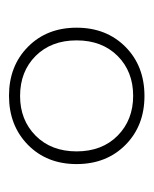

<svg xmlns="http://www.w3.org/2000/svg" viewBox="21 -771 334 416"><g transform="rotate(-90 188.0 -563.0)"><path d="M188.5 -710.5Q253 -710.5 294.5 -669.5Q336 -628.5 336 -564Q336 -499.5 294.5 -458.2Q253 -417 188 -417Q123.5 -417 82 -458.2Q40.5 -499.5 40.5 -564Q40.5 -628.5 82.2 -669.5Q124 -710.5 188.5 -710.5ZM188.5 -441.5Q241 -441.5 274.8 -475.2Q308.5 -509 308.5 -564Q308.5 -619 274.8 -652.8Q241 -686.5 188 -686.5Q136 -686.5 102 -652.8Q68 -619 68 -564Q68 -509 102 -475.2Q136 -441.5 188.5 -441.5Z"/></g></svg>

Font: Newsreader 60pt Light
Style: Regular
Weight: 300
Designer: Hugues Gentile
Foundry: Production Type
Version: Version 1.003